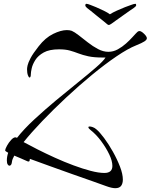

<svg xmlns="http://www.w3.org/2000/svg" viewBox="-20 -848 791 1008"><path d="M691 -828Q695 -828 695 -820Q693 -813 682 -806Q677 -803 660 -791Q643 -779 622.5 -764.5Q602 -750 586 -738.5Q570 -727 566 -724Q562 -722 558.5 -719.5Q555 -717 551 -717Q547 -717 544 -720Q541 -723 539 -724Q536 -727 521.5 -738.5Q507 -750 489 -764.5Q471 -779 456.5 -791Q442 -803 437 -806Q427 -815 428 -820Q428 -828 434 -828Q440 -828 455 -822Q464 -819 484 -810.5Q504 -802 524.5 -792Q545 -782 557 -773Q571 -782 593 -792Q615 -802 636.5 -810.5Q658 -819 668 -822Q683 -828 691 -828ZM585 140Q567 140 537 129Q510 119 463 102.5Q416 86 359 66Q302 46 244.5 25Q187 4 137 -14Q136 -11 135.5 -5.5Q135 0 129 0Q126 0 120 -3Q107 -9 89.5 -16.5Q72 -24 55 -31Q44 -11 43 0Q41 22 29 22Q25 22 20.5 15.5Q16 9 16 -6Q16 -26 23 -46Q7 -54 7 -59Q8 -67 17 -83.5Q26 -100 38.5 -113.5Q51 -127 61 -127Q64 -127 66 -126Q68 -124 69 -124Q105 -170 159.5 -220.5Q214 -271 274 -321Q334 -371 389.5 -415.5Q445 -460 484 -494Q523 -528 534 -546H519Q473 -546 443.5 -552.5Q414 -559 392 -567.5Q370 -576 347 -582.5Q324 -589 290 -589Q239 -589 209.5 -572.5Q180 -556 165.5 -533Q151 -510 146.5 -489.5Q142 -469 142 -460Q142 -441 135 -441Q131 -441 126.5 -453Q122 -465 122 -485Q122 -492 125 -505.5Q128 -519 140.5 -543Q153 -567 183 -605Q218 -650 259 -670Q300 -690 331 -690Q346 -690 357 -686Q371 -680 393 -663Q415 -646 441 -625.5Q467 -605 494.5 -590.5Q522 -576 549 -576Q575 -576 598.5 -589Q622 -602 641.5 -619.5Q661 -637 674.5 -652Q688 -667 692 -671Q697 -676 701.5 -680.5Q706 -685 713 -685Q719 -685 728 -678Q737 -671 744 -662.5Q751 -654 751 -647Q751 -639 738 -630.5Q725 -622 695 -610Q652 -593 591.5 -552Q531 -511 463 -455Q395 -399 327.5 -336Q260 -273 202 -212.5Q144 -152 104 -102Q135 -85 177.5 -63.5Q220 -42 268.5 -20Q317 2 365.5 20Q414 38 456 49Q498 60 528 60Q570 60 570 23Q570 -3 553.5 -37.5Q537 -72 511.5 -106.5Q486 -141 457 -164Q444 -174 444 -180Q444 -184 451 -184Q457 -184 467 -180.5Q477 -177 486 -169Q503 -155 526.5 -123.5Q550 -92 572.5 -52Q595 -12 610 27Q625 66 625 95Q625 115 616 127.5Q607 140 585 140Z"/></svg>

Font: Comforter
Style: Regular
Weight: 400
Designer: Robert E. Leuschke
Foundry: Robert E. Leuschke
Version: Version 1.013; ttfautohint (v1.8.3)